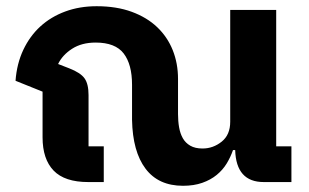

<svg xmlns="http://www.w3.org/2000/svg" viewBox="-20 -586 993 618"><path d="M569 12Q490 12 448.5 -43Q407 -98 405 -200V-313Q405 -379 378 -414Q351 -449 288 -449Q243 -449 212 -429Q181 -409 167 -380L203 -366Q239 -352 252 -334Q265 -316 265 -280V-115H314V0H264Q188 0 152.5 -37Q117 -74 117 -144V-291L30 -326Q34 -381 55 -425.5Q76 -470 110 -501Q144 -532 190 -549Q236 -566 291 -566Q355 -566 404 -548Q453 -530 486 -498.5Q519 -467 536 -424.5Q553 -382 553 -332V-219Q553 -196 556.5 -176Q560 -156 568.5 -141Q577 -126 592.5 -117Q608 -108 632 -108Q666 -108 693.5 -130Q721 -152 721 -194V-554H869V-115H918V0H829Q740 0 737 -103H730Q722 -80 709.5 -59.5Q697 -39 677.5 -23Q658 -7 631 2.5Q604 12 569 12Z"/></svg>

Font: IBM Plex Sans Thai
Style: Bold
Weight: 700
Designer: Mike Abbink, Paul van der Laan, Pieter van Rosmalen, Ben Mitchell, Mark Frömberg
Foundry: Bold Monday
Version: Version 1.2